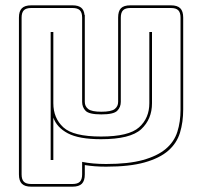

<svg xmlns="http://www.w3.org/2000/svg" viewBox="-20 -600 753 720"><path d="M359 -78Q276 -78 234.5 -100Q193 -122 180 -159V0H170V-480H180V-213Q180 -157 217.5 -122.5Q255 -88 359 -88Q463 -88 501.5 -122.5Q540 -157 540 -213V-480H550V-213Q550 -153 509.5 -115.5Q469 -78 359 -78ZM288 54V7Q307 11 330 13Q353 15 378 15Q462 15 516 0Q570 -15 601.5 -41.5Q633 -68 645 -105.5Q657 -143 657 -189V-534Q657 -553 648.5 -561.5Q640 -570 621 -570H469Q450 -570 441.5 -561.5Q433 -553 433 -534V-218Q433 -198 419.5 -184.5Q406 -171 360 -171Q314 -171 301 -184.5Q288 -198 288 -218V-534Q288 -553 279.5 -561.5Q271 -570 252 -570H97Q78 -570 69.5 -561.5Q61 -553 61 -534V54Q61 73 69.5 81.5Q78 90 97 90H252Q271 90 279.5 81.5Q288 73 288 54ZM252 100H97Q73 100 62 89Q51 78 51 54V-534Q51 -558 62 -569Q73 -580 97 -580H252Q273 -580 284 -571.5Q295 -563 297 -544H298V-218Q298 -201 311 -191Q324 -181 360 -181Q397 -181 410 -191Q423 -201 423 -218V-534Q423 -558 433.5 -569Q444 -580 469 -580H621Q645 -580 656 -569Q667 -558 667 -534V-189Q667 -142 655 -102.5Q643 -63 611 -35Q579 -7 522.5 9Q466 25 378 25Q356 25 336 23.5Q316 22 298 19V54Q298 78 287 89Q276 100 252 100Z"/></svg>

Font: Bungee Outline
Style: Regular
Weight: 400
Designer: David Jonathan Ross
Foundry: David Jonathan Ross
Version: Version 1.000;PS 1.0;hotconv 1.0.72;makeotf.lib2.5.5900